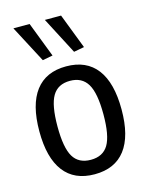

<svg xmlns="http://www.w3.org/2000/svg" viewBox="-121 -877 740 961"><g transform="rotate(-15 249.0 -396.5)"><path d="M145 -610 44 -802H128L198 -620ZM307 -610 207 -802H291L361 -620ZM249 9Q144 9 90 -62Q36 -133 36 -270Q36 -408 90 -479Q144 -550 249 -550Q354 -550 408 -479Q462 -408 462 -270Q462 -132 408 -61.5Q354 9 249 9ZM249 -66Q312 -66 340 -113Q368 -160 368 -270Q368 -380 339.5 -427.5Q311 -475 249 -475Q186 -475 158 -427.5Q130 -380 130 -270Q130 -160 158 -113Q186 -66 249 -66Z"/></g></svg>

Font: Encode Sans Compressed
Style: Medium
Weight: 500
Designer: Pablo Impallari, Andres Torresi
Foundry: Pablo Impallari, Andres Torresi
Version: Version 1.000; ttfautohint (v1.00) -l 8 -r 50 -G 200 -x 14 -